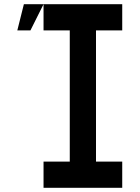

<svg xmlns="http://www.w3.org/2000/svg" viewBox="-20 -895 665 915"><path d="M125 -750H62.5L93.8 -875H187.5ZM437.5 -125H562.5V0H187.5V-125H312.5V-750H187.5V-875H562.5V-750H437.5Z"/></svg>

Font: Oldtimer
Style: Regular
Weight: 400
Designer: GGBotNet
Foundry: GGBotNet
Version: 1.00